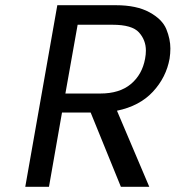

<svg xmlns="http://www.w3.org/2000/svg" viewBox="-20 -717 674 737"><path d="M444 0 328 -285H218L168 0H77L200 -697H425Q504 -697 553.5 -670Q603 -643 618.5 -605Q634 -567 634 -531Q634 -512 631 -492Q618 -420 567 -365Q516 -310 429 -292L553 0ZM231 -358H365Q439 -358 482.5 -394.5Q526 -431 537 -492Q540 -508 540 -523Q540 -563 513.5 -592.5Q487 -622 412 -622H278Z"/></svg>

Font: Fz Poppins
Style: Italic
Weight: 400
Italic angle: -10°
Designer: Ninad Kale (Devanagari), Jonny Pinhorn (Latin)
Foundry: Indian Type Foundry
Version: Vit hóa bi Vntype.Com & FontZin.Com